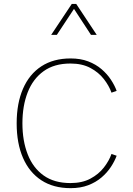

<svg xmlns="http://www.w3.org/2000/svg" viewBox="-20 -953 678 978"><path d="M94.2 -324.7Q94.2 -414.1 121.1 -482.7Q147.9 -551.3 202.1 -590.3Q256.3 -629.4 338.9 -629.4Q398.4 -629.4 440.4 -606.9Q482.4 -584.5 509 -550.3Q535.6 -516.1 547.9 -481L574.2 -490.2Q564 -518.1 544.9 -547.1Q525.9 -576.2 497.1 -600.8Q468.3 -625.5 429.2 -640.4Q390.1 -655.3 339.8 -655.3Q252 -655.3 190.7 -615.2Q129.4 -575.2 97.2 -501Q64.9 -426.8 64.9 -324.7Q64.9 -222.7 97.2 -148.7Q129.4 -74.7 190.7 -34.7Q252 5.4 339.8 5.4Q390.1 5.4 429.2 -9.5Q468.3 -24.4 497.1 -49.1Q525.9 -73.7 544.9 -102.8Q564 -131.8 574.2 -159.7L547.9 -168.9Q535.6 -133.8 509 -99.6Q482.4 -65.4 440.4 -43Q398.4 -20.5 338.9 -20.5Q256.3 -20.5 202.1 -59.3Q147.9 -98.1 121.1 -167Q94.2 -235.8 94.2 -324.7ZM472.7 -775.4 368.2 -933.1H345.7L240.7 -775.4H269.5L356.9 -907.7L443.4 -775.4Z"/></svg>

Font: Estedad VF
Style: Regular
Weight: 100
Designer: Amin Abedi
Version: Version 7.3